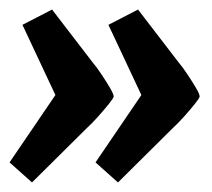

<svg xmlns="http://www.w3.org/2000/svg" viewBox="-22 -438 443 402"><path d="M225 -56 178 -98 274 -239 205 -386 267 -418 353 -306Q360 -298 370 -283Q380 -268 388 -254.5Q396 -241 396 -236Q396 -233 386 -220.5Q376 -208 363 -193.5Q350 -179 340 -170ZM45 -56 -2 -98 94 -239 25 -386 87 -418 173 -306Q180 -298 190 -283Q200 -268 208 -254.5Q216 -241 216 -236Q216 -233 206 -220.5Q196 -208 183 -193.5Q170 -179 160 -170Z"/></svg>

Font: Faustina
Style: Bold Italic
Weight: 700
Italic angle: -8°
Designer: Alfonso Garcia
Foundry: http://www.omnibus-type.com
Version: Version 1.200